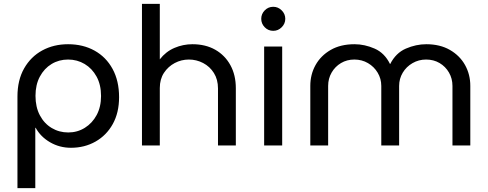

<svg xmlns="http://www.w3.org/2000/svg" viewBox="-20 -750 2518 990"><path d="M331 -522Q257 -522 198 -490Q139 -458 104.5 -397.5Q70 -337 70 -252V220H162V-91H164Q189 -45 238 -16.5Q287 12 346 12Q416 12 472.5 -20Q529 -52 561.5 -110.5Q594 -169 594 -249Q594 -333 560.5 -394.5Q527 -456 467.5 -489Q408 -522 331 -522ZM331 -443Q378 -443 416.5 -420Q455 -397 478 -355Q501 -313 501 -255Q501 -199 478.5 -157Q456 -115 417.5 -91Q379 -67 332 -67Q285 -67 246.5 -90Q208 -113 185.5 -155.5Q163 -198 163 -256Q163 -313 185.5 -355Q208 -397 246 -420Q284 -443 331 -443Z M712 0V-730H804V-444Q835 -484 879.5 -503Q924 -522 972 -522Q1040 -522 1090 -493.5Q1140 -465 1168 -414Q1196 -363 1196 -295V0H1104V-294Q1104 -340 1083 -373.5Q1062 -407 1027.5 -425Q993 -443 954 -443Q915 -443 881 -425Q847 -407 825.5 -374.5Q804 -342 804 -296V0Z M1342 0V-510H1435V0ZM1389 -591Q1363 -591 1345 -609.5Q1327 -628 1327 -653Q1327 -678 1345 -696.5Q1363 -715 1389 -715Q1414 -715 1432.5 -696.5Q1451 -678 1451 -653Q1451 -628 1432.5 -609.5Q1414 -591 1389 -591Z M1580 0V-307Q1580 -366 1607 -414.5Q1634 -463 1685 -492.5Q1736 -522 1808 -522Q1860 -522 1911.5 -499.5Q1963 -477 1991 -420H1992Q2021 -477 2073 -499.5Q2125 -522 2178 -522Q2249 -522 2300 -492.5Q2351 -463 2378 -414.5Q2405 -366 2405 -307V0H2313V-307Q2313 -345 2295 -376Q2277 -407 2246.5 -425Q2216 -443 2177 -443Q2139 -443 2107 -424.5Q2075 -406 2056.5 -375Q2038 -344 2038 -307V0H1946V-307Q1946 -344 1927.5 -375Q1909 -406 1877.5 -424.5Q1846 -443 1807 -443Q1769 -443 1738.5 -425Q1708 -407 1690 -376Q1672 -345 1672 -307V0Z"/></svg>

Font: MuseoModerno
Style: Regular
Weight: 400
Designer: Pablo Cosgaya, Héctor Gatti, Marcela Romero, and the Authors of The MuseoModerno Project.
Foundry: Omnibus-Type Team
Version: Version 1.001